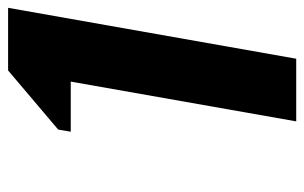

<svg xmlns="http://www.w3.org/2000/svg" viewBox="-160 -599 759 479"><g transform="rotate(-90 219.5 -359.5)"><path d="M312.5 0H156.2L255.4 -562.5H130.4L135.7 -593.8L283.2 -718.8H439.5Z"/></g></svg>

Font: Signwood
Style: Italic
Weight: 400
Italic angle: -10°
Designer: GGBotNet
Foundry: GGBotNet
Version: 0.95